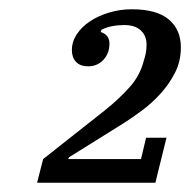

<svg xmlns="http://www.w3.org/2000/svg" viewBox="-20 -724 410 414"><path d="M73 -381 206 -486Q236 -510 259 -535.5Q282 -561 290 -593Q292 -599 294 -607.5Q296 -616 296 -628Q296 -647 283.5 -658.5Q271 -670 248 -670Q234 -670 221.5 -667.5Q209 -665 199 -660L197 -655Q216 -649 216 -630Q216 -609 203 -595Q190 -581 170 -581Q153 -581 144 -590.5Q135 -600 135 -616Q135 -634 145.5 -650Q156 -666 174 -678Q192 -690 215.5 -697Q239 -704 264 -704Q318 -704 344 -682Q370 -660 370 -622Q370 -592 357.5 -567.5Q345 -543 326.5 -522.5Q308 -502 286.5 -486Q265 -470 246 -458L129 -385L127 -381H284L295 -427H339L315 -330H60Z"/></svg>

Font: IBM Plex Serif Text
Style: Italic
Weight: 450
Italic angle: -14°
Designer: Mike Abbink, Paul van der Laan, Pieter van Rosmalen
Foundry: Bold Monday
Version: Version 3.001